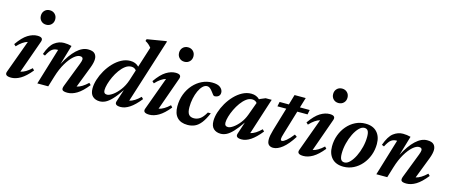

<svg xmlns="http://www.w3.org/2000/svg" viewBox="-46 -1271 4320 1843"><g transform="rotate(15 2114.0 -350.0)"><path d="M207 -637.5Q207 -669 227 -689.2Q247 -709.5 278 -709.5Q309 -709.5 329.2 -689.2Q349.5 -669 349.5 -637.5Q349.5 -606.5 329.2 -586.2Q309 -566 278 -566Q247 -566 227 -586.2Q207 -606.5 207 -637.5ZM32 -34 151.5 -361Q102.5 -348 49 -290L30.5 -307Q84 -383.5 132.2 -413Q180.5 -442.5 226 -442.5Q289.5 -442.5 273 -396L156 -66.5Q205.5 -76 263 -130L280 -111.5Q225 -44 177 -16Q129 12 84.5 12Q15 12 32 -34Z M344 -277 321 -286.5Q352.5 -376 396 -409Q439.5 -442 490.5 -442Q511.5 -442 528.8 -439.5Q546 -437 566.5 -432L509 -237Q560.5 -336.5 616.8 -389Q673 -441.5 730.5 -441.5Q778 -441.5 797.2 -421Q816.5 -400.5 816.5 -368.5Q816.5 -333.5 797 -282L714.5 -68Q764.5 -78.5 823.5 -134.5L841.5 -116.5Q785.5 -46 737.2 -17Q689 12 644 12Q604.5 12 593.8 -0.5Q583 -13 595.5 -45L689.5 -288.5Q701.5 -319.5 701.5 -334Q701.5 -345 694.8 -352Q688 -359 671 -359Q644 -359 609.5 -328.8Q575 -298.5 541.2 -241.8Q507.5 -185 483.5 -106.5L451 0H342.5L452 -362H444.5Q416 -362 393.8 -346Q371.5 -330 344 -277Z M1362 -117Q1308 -49 1261.2 -18.5Q1214.5 12 1172 12Q1107 12 1122 -32.5L1161.5 -153Q1117 -87 1083 -51.5Q1049 -16 1020.5 -2.2Q992 11.5 964 11.5Q920.5 11.5 893.5 -13.5Q866.5 -38.5 866.5 -91.5Q866.5 -132.5 881.2 -179.8Q896 -227 922.5 -273Q949 -319 984.8 -356.8Q1020.5 -394.5 1062.8 -417.2Q1105 -440 1151 -440Q1203 -440 1236 -406L1301 -610.5Q1276 -644 1240 -662.5L1246 -681.5L1426.5 -711.5H1441.5L1237.5 -68Q1288 -79 1344 -135ZM982 -105.5Q982 -68.5 1016 -68.5Q1037.5 -68.5 1071 -91.8Q1104.5 -115 1137.2 -158Q1170 -201 1189.5 -260L1223 -365Q1216 -375 1203.8 -382Q1191.5 -389 1173.5 -389Q1143 -389 1114.8 -368Q1086.5 -347 1062.2 -313.2Q1038 -279.5 1020 -240.8Q1002 -202 992 -166.2Q982 -130.5 982 -105.5Z M1580.5 -637.5Q1580.5 -669 1600.5 -689.2Q1620.5 -709.5 1651.5 -709.5Q1682.5 -709.5 1702.8 -689.2Q1723 -669 1723 -637.5Q1723 -606.5 1702.8 -586.2Q1682.5 -566 1651.5 -566Q1620.5 -566 1600.5 -586.2Q1580.5 -606.5 1580.5 -637.5ZM1405.5 -34 1525 -361Q1476 -348 1422.5 -290L1404 -307Q1457.5 -383.5 1505.8 -413Q1554 -442.5 1599.5 -442.5Q1663 -442.5 1646.5 -396L1529.5 -66.5Q1579 -76 1636.5 -130L1653.5 -111.5Q1598.5 -44 1550.5 -16Q1502.5 12 1458 12Q1388.5 12 1405.5 -34Z M1925.5 -396.5Q1902 -396.5 1881.5 -376.2Q1861 -356 1845.2 -321.8Q1829.5 -287.5 1820.5 -245Q1811.5 -202.5 1811.5 -158.5Q1811.5 -108 1828 -86.8Q1844.5 -65.5 1879.5 -65.5Q1911.5 -65.5 1939.5 -84.5Q1967.5 -103.5 1996 -153.5H2025.5Q1998 -89.5 1969.8 -53.5Q1941.5 -17.5 1909 -2.8Q1876.5 12 1836.5 12Q1769 12 1733.2 -26Q1697.5 -64 1697.5 -136Q1697.5 -201.5 1719 -257.5Q1740.5 -313.5 1777.8 -355Q1815 -396.5 1862.8 -419.5Q1910.5 -442.5 1963 -442.5Q2019 -442.5 2045 -421Q2071 -399.5 2071 -370.5Q2071 -347 2055.8 -334.5Q2040.5 -322 2015.5 -321.5Q2009 -321.5 2000.8 -330.8Q1992.5 -340 1980 -358Q1967 -375.5 1953.8 -386Q1940.5 -396.5 1925.5 -396.5Z M2324.5 -32.5 2364 -153Q2319.5 -87.5 2285.2 -51.8Q2251 -16 2222.5 -2.2Q2194 11.5 2166.5 11.5Q2122.5 11.5 2095.5 -13.2Q2068.5 -38 2068.5 -90.5Q2068.5 -131.5 2083.5 -178.2Q2098.5 -225 2125.2 -270.8Q2152 -316.5 2187.8 -354Q2223.5 -391.5 2265.8 -414Q2308 -436.5 2353.5 -436.5Q2405.5 -436.5 2438.5 -402L2440.5 -406.5L2496.5 -430H2556.5L2440 -68Q2490.5 -79 2546.5 -135L2564.5 -117Q2510 -49 2463.5 -18.5Q2417 12 2374.5 12Q2309.5 12 2324.5 -32.5ZM2184 -105Q2184 -68.5 2218 -68.5Q2238.5 -68.5 2269 -89.5Q2299.5 -110.5 2329.2 -147.8Q2359 -185 2377 -234L2424 -363Q2417.5 -372.5 2405.2 -379.2Q2393 -386 2375.5 -386Q2345.5 -386 2317.5 -365Q2289.5 -344 2265.2 -310.5Q2241 -277 2222.8 -238.8Q2204.5 -200.5 2194.2 -164.8Q2184 -129 2184 -105Z M2753 -151.5Q2744 -124 2741.8 -111.5Q2739.5 -99 2739.5 -91.5Q2739.5 -74.5 2753 -74.5Q2767.5 -74.5 2795.2 -97.5Q2823 -120.5 2858 -165.5L2881 -149Q2828.5 -66.5 2779.5 -27.5Q2730.5 11.5 2687.5 11.5Q2660.5 11.5 2643.8 -3.8Q2627 -19 2627 -59Q2627 -75 2631.5 -99Q2636 -123 2645 -153.5L2713.5 -384H2625.5L2635 -430H2727L2756.5 -531H2867.5L2837 -430H2934L2925 -384H2823Z M3111.5 -637.5Q3111.5 -669 3131.5 -689.2Q3151.5 -709.5 3182.5 -709.5Q3213.5 -709.5 3233.8 -689.2Q3254 -669 3254 -637.5Q3254 -606.5 3233.8 -586.2Q3213.5 -566 3182.5 -566Q3151.5 -566 3131.5 -586.2Q3111.5 -606.5 3111.5 -637.5ZM2936.5 -34 3056 -361Q3007 -348 2953.5 -290L2935 -307Q2988.5 -383.5 3036.8 -413Q3085 -442.5 3130.5 -442.5Q3194 -442.5 3177.5 -396L3060.5 -66.5Q3110 -76 3167.5 -130L3184.5 -111.5Q3129.5 -44 3081.5 -16Q3033.5 12 2989 12Q2919.5 12 2936.5 -34Z M3486.5 -442.5Q3561 -442.5 3601.2 -399.2Q3641.5 -356 3641.5 -281.5Q3641.5 -222 3621.8 -169Q3602 -116 3567 -75.2Q3532 -34.5 3485.5 -11.2Q3439 12 3386 12Q3311.5 12 3271.2 -31.2Q3231 -74.5 3231 -148.5Q3231 -208.5 3250.8 -261.5Q3270.5 -314.5 3305.5 -355.2Q3340.5 -396 3386.8 -419.2Q3433 -442.5 3486.5 -442.5ZM3386 -30Q3412.5 -30 3438.8 -56.8Q3465 -83.5 3486.5 -127Q3508 -170.5 3520.8 -222.2Q3533.5 -274 3533.5 -323.5Q3533.5 -365 3522.2 -382.8Q3511 -400.5 3486.5 -400.5Q3460 -400.5 3433.8 -373.8Q3407.5 -347 3386 -303.2Q3364.5 -259.5 3351.8 -208Q3339 -156.5 3339 -106.5Q3339 -65.5 3350.2 -47.8Q3361.5 -30 3386 -30Z M3713 -277 3690 -286.5Q3721.5 -376 3765 -409Q3808.5 -442 3859.5 -442Q3880.5 -442 3897.8 -439.5Q3915 -437 3935.5 -432L3878 -237Q3929.5 -336.5 3985.8 -389Q4042 -441.5 4099.5 -441.5Q4147 -441.5 4166.2 -421Q4185.5 -400.5 4185.5 -368.5Q4185.5 -333.5 4166 -282L4083.5 -68Q4133.5 -78.5 4192.5 -134.5L4210.5 -116.5Q4154.5 -46 4106.2 -17Q4058 12 4013 12Q3973.5 12 3962.8 -0.5Q3952 -13 3964.5 -45L4058.5 -288.5Q4070.5 -319.5 4070.5 -334Q4070.5 -345 4063.8 -352Q4057 -359 4040 -359Q4013 -359 3978.5 -328.8Q3944 -298.5 3910.2 -241.8Q3876.5 -185 3852.5 -106.5L3820 0H3711.5L3821 -362H3813.5Q3785 -362 3762.8 -346Q3740.5 -330 3713 -277Z"/></g></svg>

Font: Newsreader 16pt SemiBold
Style: Italic
Weight: 600
Italic angle: -17°
Designer: Hugues Gentile
Foundry: Production Type
Version: Version 1.003; ttfautohint (v1.8.3)